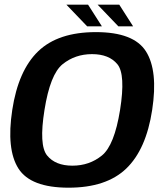

<svg xmlns="http://www.w3.org/2000/svg" viewBox="-20 -822 724 846"><path d="M282 5Q448.5 5 536.2 -79.2Q624 -163.5 650.5 -337.5Q677 -510.5 623.2 -595.5Q569.5 -680.5 402.5 -680.5Q236 -680.5 148.2 -596Q60.5 -511.5 34 -337.5Q7.5 -164 61.2 -79.5Q115 5 282 5ZM299 -92Q224 -92 187.5 -137Q151 -182 176 -337.5Q201 -495 256 -539.2Q311 -583.5 385.5 -583.5Q460.5 -583.5 497.2 -539Q534 -494.5 509 -337.5Q484 -181.5 429 -136.8Q374 -92 299 -92ZM501.5 -706H566.5L505.5 -801.5H410ZM364 -706H429L368 -801.5H272.5Z"/></svg>

Font: Anybody UltraCondensed Thin SemiBold
Style: Italic
Weight: 600
Italic angle: -10°
Version: Version 1.111